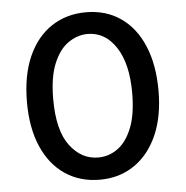

<svg xmlns="http://www.w3.org/2000/svg" viewBox="-50 -722 759 785"><g transform="rotate(-5 329.0 -329.5)"><path d="M329 14Q247 14 186 -27.5Q125 -69 92 -145.5Q59 -222 59 -327Q59 -437 93.5 -514.5Q128 -592 189.5 -632.5Q251 -673 331 -673Q413 -673 473.5 -631Q534 -589 566.5 -511.5Q599 -434 599 -328Q599 -223 565.5 -146.5Q532 -70 471 -28Q410 14 329 14ZM330 -77Q374 -77 410.5 -103.5Q447 -130 469 -185.5Q491 -241 491 -329Q491 -448 446.5 -516Q402 -584 330 -584Q289 -584 251.5 -558.5Q214 -533 190.5 -477Q167 -421 167 -330Q167 -202 214 -139.5Q261 -77 330 -77Z"/></g></svg>

Font: Bricolage Grotesque 10pt Medium
Style: Regular
Weight: 500
Designer: Mathieu Triay
Foundry: Atelier Triay
Version: Version 1.000; ttfautohint (v1.8.4.7-5d5b);gftools[0.9.32]